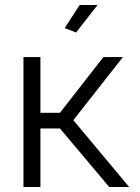

<svg xmlns="http://www.w3.org/2000/svg" viewBox="-20 -750 560 770"><path d="M74.1 0V-521.1H142.1V-297.6H220.4L394.7 -521.1H472.9L274.1 -268.1L498 0H418.1L220.4 -234.8H142.1V0ZM285.1 -619.6 239.4 -637.2 299.2 -730H371.3Z"/></svg>

Font: Raleway Thin
Style: Regular
Weight: 100
Designer: Matt McInerney, Pablo Impallari, Rodrigo Fuenzalida
Foundry: Matt McInerney, Pablo Impallari, Rodrigo Fuenzalida
Version: Version 4.026